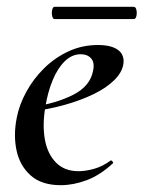

<svg xmlns="http://www.w3.org/2000/svg" viewBox="-20 -531 421 563"><path d="M158 12Q102 12 70 -16.5Q38 -45 28.5 -90Q19 -135 29 -185Q36 -223 57 -261.5Q78 -300 109.5 -331Q141 -362 181 -380.5Q221 -399 267 -399Q306 -399 325.5 -385Q345 -371 342 -345Q339 -320 315.5 -296.5Q292 -273 253.5 -254.5Q215 -236 168 -223Q121 -210 71 -204L73 -217Q146 -228 195.5 -253.5Q245 -279 253 -324Q258 -348 247 -360Q236 -372 217 -372Q191 -372 170 -351.5Q149 -331 134.5 -296Q120 -261 113 -218Q104 -165 111.5 -122.5Q119 -80 144 -54.5Q169 -29 210 -29Q231 -29 256 -36Q281 -43 304 -60Q306 -62 309.5 -58Q313 -54 311 -52Q273 -17 234 -2.5Q195 12 158 12ZM140 -475Q135 -475 133 -484Q131 -493 133 -502Q135 -511 140 -511H372Q378 -511 380 -502Q382 -493 380 -484Q378 -475 372 -475Z"/></svg>

Font: Cormorant Light SemiBold
Style: Italic
Weight: 600
Italic angle: -10°
Version: Version 4.000